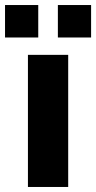

<svg xmlns="http://www.w3.org/2000/svg" viewBox="-56 -743 382 763"><path d="M55 0V-525H215V0ZM-36 -594V-723H96V-594ZM174 -594V-723H306V-594Z"/></svg>

Font: Raleway Thin ExtraBold
Style: Regular
Weight: 800
Version: Version 4.026